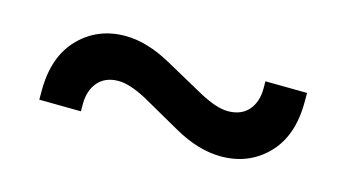

<svg xmlns="http://www.w3.org/2000/svg" viewBox="-38 -544 737 408"><g transform="rotate(15 330.0 -339.5)"><path d="M460.9 -242.2Q411.1 -242.2 356.9 -272.9L272 -320.8Q234.4 -340.8 210 -340.8Q180.7 -340.8 164.8 -322.3Q148.9 -303.7 148.9 -273.9V-257.8L57.1 -258.8V-278.8Q57.1 -353.5 97.7 -395.3Q138.2 -437 199.2 -437Q248 -437 303.2 -405.8L388.2 -358.9Q425.8 -338.9 450.2 -338.9Q479.5 -338.9 495.4 -357.2Q511.2 -375.5 511.2 -404.8V-420.9L603 -419.9V-399.9Q603 -325.2 562.5 -283.7Q522 -242.2 460.9 -242.2Z"/></g></svg>

Font: TASA Orbiter Text Medium
Style: Regular
Weight: 500
Designer: Weizhong Zhang
Version: Version 1.000;Glyphs 3.1.2 (3151)